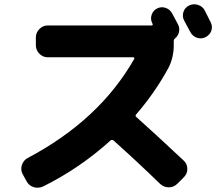

<svg xmlns="http://www.w3.org/2000/svg" viewBox="-20 -852 1040 905"><path d="M105 2 87 -31Q76 -51 83 -73.5Q90 -96 110 -107Q449 -286 613 -575Q614 -577 612.5 -579.5Q611 -582 608 -582H205Q182 -582 165.5 -599Q149 -616 149 -639V-675Q149 -698 165.5 -715Q182 -732 205 -732H695Q698 -732 699.5 -734.5Q701 -737 699 -739Q699 -740 699 -740L698 -742Q688 -761 694.5 -781.5Q701 -802 720 -812Q740 -822 760.5 -815Q781 -808 792 -788Q797 -779 806 -761.5Q815 -744 820 -735Q828 -718 823.5 -700Q819 -682 805 -671Q799 -666 799 -659V-639Q799 -581 774 -532Q711 -416 622 -313Q616 -307 622 -301Q715 -218 846 -95Q863 -79 863 -55.5Q863 -32 846 -16L816 14Q799 31 775.5 31Q752 31 735 15Q629 -88 515 -190Q508 -195 501 -190Q358 -60 183 27Q161 37 138.5 30Q116 23 105 2ZM945 -803Q950 -793 959.5 -774Q969 -755 973 -747Q983 -727 976 -707Q969 -687 949 -677Q929 -667 908.5 -674Q888 -681 877 -701Q868 -719 848 -755Q838 -775 844.5 -795.5Q851 -816 871 -826Q891 -836 913 -829Q935 -822 945 -803Z"/></svg>

Font: Rounded Mplus 1c ExtraBold
Style: Regular
Weight: 800
Version: Version 1.059.20150529